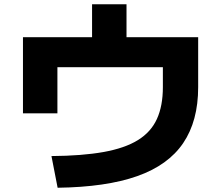

<svg xmlns="http://www.w3.org/2000/svg" viewBox="-20 -834 1040 903"><path d="M222 -100Q366 -101 466.5 -119Q567 -137 628.5 -175Q690 -213 718 -274.5Q746 -336 746 -424V-518H250V-301H88V-659H413V-814H575V-659H912V-424Q912 -265 841.5 -161Q771 -57 625 -5.5Q479 46 251 49Z"/></svg>

Font: M PLUS 2 Thin ExtraBold
Style: Regular
Weight: 800
Version: Version 1.001